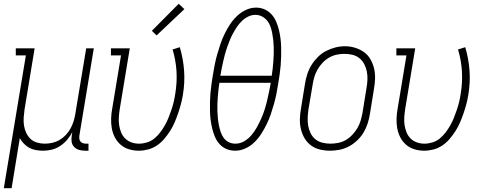

<svg xmlns="http://www.w3.org/2000/svg" viewBox="-36 -784 2556 1009"><path d="M-16 205 100 -493H47V-530H146L93 -209Q90 -188 88.5 -166.5Q87 -145 90 -125Q93 -105 101.5 -86.5Q110 -68 124 -54.5Q138 -41 158 -35Q178 -29 199 -29Q219 -29 239 -33.5Q259 -38 277 -48.5Q295 -59 310 -75Q325 -91 335 -109.5Q345 -128 351 -147.5Q357 -167 360 -187L417 -530H457L381 -71Q380 -63 381 -54.5Q382 -46 387 -40Q392 -34 400 -31.5Q408 -29 417 -29H429V8H411Q394 8 379 3.5Q364 -1 353.5 -12Q343 -23 340.5 -39Q338 -55 341 -71L344 -90Q333 -68 316.5 -49Q300 -30 279.5 -16.5Q259 -3 236 2.5Q213 8 190 8Q171 8 152 4.5Q133 1 117.5 -7.5Q102 -16 89.5 -29Q77 -42 68 -58L25 205Z M693 8Q667 8 642 0.5Q617 -7 598 -23.5Q579 -40 567.5 -62.5Q556 -85 551.5 -110Q547 -135 548 -162Q549 -189 554 -215L600 -493H547V-530H646L593 -209Q590 -189 588.5 -168Q587 -147 590 -127Q593 -107 600.5 -88.5Q608 -70 621.5 -56.5Q635 -43 654 -36Q673 -29 694 -29Q715 -29 736.5 -35.5Q758 -42 775.5 -56.5Q793 -71 806.5 -89Q820 -107 831 -126.5Q842 -146 850 -166.5Q858 -187 865 -207.5Q872 -228 877 -249Q882 -270 885 -291Q895 -351 891.5 -409.5Q888 -468 871 -524L909 -536Q927 -475 931.5 -412.5Q936 -350 925 -285Q921 -260 914.5 -236Q908 -212 900 -188.5Q892 -165 882 -141.5Q872 -118 858 -96Q844 -74 827 -54Q810 -34 788.5 -19.5Q767 -5 742 1.5Q717 8 693 8ZM787 -598 762 -622 903 -764 933 -736Z M1200 8Q1175 8 1154 -1Q1133 -10 1118 -26.5Q1103 -43 1094 -64Q1085 -85 1079.5 -107.5Q1074 -130 1071 -153Q1068 -176 1067.5 -199.5Q1067 -223 1067.5 -247Q1068 -271 1070 -295Q1072 -319 1075.5 -343Q1079 -367 1083 -391Q1087 -417 1092.5 -444.5Q1098 -472 1105.5 -498.5Q1113 -525 1122 -551.5Q1131 -578 1143.5 -604Q1156 -630 1171.5 -654Q1187 -678 1208 -698.5Q1229 -719 1255.5 -731.5Q1282 -744 1310 -744Q1334 -744 1355 -734.5Q1376 -725 1391 -708.5Q1406 -692 1415 -671Q1424 -650 1429.5 -628Q1435 -606 1438 -582.5Q1441 -559 1441.5 -535.5Q1442 -512 1441.5 -488Q1441 -464 1439 -440Q1437 -416 1433.5 -392Q1430 -368 1426 -344Q1422 -317 1416.5 -290Q1411 -263 1403.5 -236.5Q1396 -210 1387 -183.5Q1378 -157 1365.5 -131.5Q1353 -106 1337.5 -81.5Q1322 -57 1301 -36.5Q1280 -16 1253.5 -4Q1227 8 1200 8ZM1122 -386H1392Q1395 -405 1397 -423.5Q1399 -442 1400.5 -461Q1402 -480 1402.5 -499Q1403 -518 1402.5 -536.5Q1402 -555 1400 -573.5Q1398 -592 1394.5 -610Q1391 -628 1385 -645Q1379 -662 1368 -675.5Q1357 -689 1341 -697.5Q1325 -706 1306 -706Q1287 -706 1268.5 -697Q1250 -688 1235.5 -674Q1221 -660 1209.5 -643Q1198 -626 1188.5 -608.5Q1179 -591 1171.5 -572.5Q1164 -554 1157.5 -535.5Q1151 -517 1146 -498.5Q1141 -480 1137 -461.5Q1133 -443 1129 -424Q1125 -405 1122 -386ZM1201 -29Q1226 -29 1248 -42Q1270 -55 1286.5 -75Q1303 -95 1315 -117Q1327 -139 1337 -161.5Q1347 -184 1354.5 -207.5Q1362 -231 1367.5 -254.5Q1373 -278 1378 -302Q1383 -326 1387 -349H1117Q1114 -330 1112 -311.5Q1110 -293 1108.5 -274Q1107 -255 1106.5 -236Q1106 -217 1106.5 -198.5Q1107 -180 1109 -161.5Q1111 -143 1114.5 -125.5Q1118 -108 1123.5 -91Q1129 -74 1139.5 -59.5Q1150 -45 1166 -37Q1182 -29 1201 -29Z M1698 8Q1671 8 1644.5 1.5Q1618 -5 1597.5 -20.5Q1577 -36 1564 -58.5Q1551 -81 1545 -107Q1539 -133 1540 -160.5Q1541 -188 1546 -215L1567 -345Q1571 -370 1579 -395Q1587 -420 1601 -442.5Q1615 -465 1634.5 -484.5Q1654 -504 1677.5 -516Q1701 -528 1726 -534.5Q1751 -541 1777 -541Q1804 -541 1830 -533Q1856 -525 1877 -510Q1898 -495 1911 -472Q1924 -449 1930 -423.5Q1936 -398 1935 -370Q1934 -342 1929 -315L1908 -185Q1904 -160 1896 -135Q1888 -110 1874.5 -87.5Q1861 -65 1841 -46Q1821 -27 1797.5 -14.5Q1774 -2 1748.5 3Q1723 8 1698 8ZM1699 -29Q1720 -29 1741 -33Q1762 -37 1781 -48Q1800 -59 1815.5 -75.5Q1831 -92 1842 -110.5Q1853 -129 1859 -149.5Q1865 -170 1869 -191L1890 -321Q1894 -342 1895 -364Q1896 -386 1892 -407Q1888 -428 1878.5 -446.5Q1869 -465 1853 -478Q1837 -491 1816.5 -496Q1796 -501 1774 -501Q1753 -501 1732.5 -496.5Q1712 -492 1693 -481Q1674 -470 1659 -454Q1644 -438 1633 -419Q1622 -400 1616 -380Q1610 -360 1607 -339L1585 -209Q1582 -188 1581 -166Q1580 -144 1583.5 -123.5Q1587 -103 1596 -84.5Q1605 -66 1620.5 -53Q1636 -40 1657 -34.5Q1678 -29 1699 -29Z M2193 8Q2167 8 2142 0.5Q2117 -7 2098 -23.5Q2079 -40 2067.5 -62.5Q2056 -85 2051.5 -110Q2047 -135 2048 -162Q2049 -189 2054 -215L2100 -493H2047V-530H2146L2093 -209Q2090 -189 2088.5 -168Q2087 -147 2090 -127Q2093 -107 2100.5 -88.5Q2108 -70 2121.5 -56.5Q2135 -43 2154 -36Q2173 -29 2194 -29Q2215 -29 2236.5 -35.5Q2258 -42 2275.5 -56.5Q2293 -71 2306.5 -89Q2320 -107 2331 -126.5Q2342 -146 2350 -166.5Q2358 -187 2365 -207.5Q2372 -228 2377 -249Q2382 -270 2385 -291Q2395 -351 2391.5 -409.5Q2388 -468 2371 -524L2409 -536Q2427 -475 2431.5 -412.5Q2436 -350 2425 -285Q2421 -260 2414.5 -236Q2408 -212 2400 -188.5Q2392 -165 2382 -141.5Q2372 -118 2358 -96Q2344 -74 2327 -54Q2310 -34 2288.5 -19.5Q2267 -5 2242 1.5Q2217 8 2193 8Z"/></svg>

Font: Iosevka Slab XLtObl
Style: Regular
Weight: 200
Italic angle: -9°
Monospace: yes
Designer: Belleve Invis
Foundry: Belleve Invis
Version: Version 11.1.1; ttfautohint (v1.8.3)